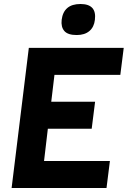

<svg xmlns="http://www.w3.org/2000/svg" viewBox="-20 -939 638 959"><path d="M288 -840Q298 -919 382 -919Q464 -919 454 -840Q450 -804 426.5 -784Q403 -764 363 -764Q319 -764 301.5 -784Q284 -804 288 -840ZM124 -700H598L581 -565H252L236 -431H455L438 -296H219L200 -135H529L512 0H38Z"/></svg>

Font: Haskoy ExtraBold
Style: Italic
Weight: 800
Designer: Ertekin Erdin
Foundry: Ertekin Erdin
Version: Version 2.000; ttfautohint (v1.8.4.7-5d5b)